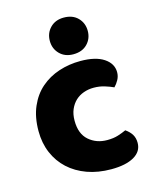

<svg xmlns="http://www.w3.org/2000/svg" viewBox="-110 -789 715 880"><g transform="rotate(-15 247.0 -349.0)"><path d="M326 -367Q301 -367 278.5 -359Q256 -351 239.5 -335.5Q223 -320 213 -297Q203 -274 203 -243Q203 -181 238.5 -150Q274 -119 325 -119Q355 -119 377 -126Q399 -133 416 -141Q436 -127 446 -110.5Q456 -94 456 -71Q456 -30 417 -7.5Q378 15 309 15Q246 15 195 -3.5Q144 -22 107.5 -55.5Q71 -89 51 -136Q31 -183 31 -240Q31 -306 52.5 -355.5Q74 -405 111 -437Q148 -469 196.5 -485Q245 -501 299 -501Q371 -501 410 -475Q449 -449 449 -408Q449 -389 440 -372.5Q431 -356 419 -344Q402 -352 378 -359.5Q354 -367 326 -367ZM188 -626Q188 -663 212.5 -688Q237 -713 277 -713Q319 -713 343.5 -688Q368 -663 368 -626Q368 -589 343.5 -564Q319 -539 277 -539Q237 -539 212.5 -564Q188 -589 188 -626Z"/></g></svg>

Font: Baloo Bhaina
Style: Regular
Weight: 400
Designer: Manish Minz, Shuchita Grover and Ek Type
Foundry: Ek Type
Version: Version 1.443;PS 1.000;hotconv 16.6.51;makeotf.lib2.5.65220;